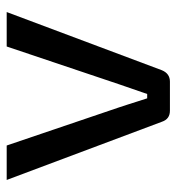

<svg xmlns="http://www.w3.org/2000/svg" viewBox="3 -531 528 574"><g transform="rotate(-90 267.0 -244.0)"><path d="M518 -488 344 -24Q334 0 310 0H223Q198 0 190 -24L16 -488H119L233 -152Q237 -140 241.5 -126Q246 -112 251.5 -94.5Q257 -77 260 -68H273L302 -152L415 -488Z"/></g></svg>

Font: Exo 2.0 Medium
Style: Regular
Weight: 500
Designer: Natanael Gama
Version: Version 1.001;PS 001.001;hotconv 1.0.70;makeotf.lib2.5.58329